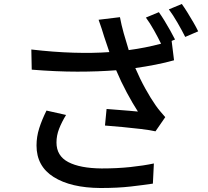

<svg xmlns="http://www.w3.org/2000/svg" viewBox="-20 -886 1040 962"><path d="M891 -866Q904 -848 919.5 -823Q935 -798 949.5 -773Q964 -748 973 -729L908 -701Q892 -733 869.5 -772Q847 -811 826 -839ZM311 -310Q289 -274 276 -240.5Q263 -207 263 -172Q263 -105 322 -74Q381 -43 489 -42Q567 -42 633 -49Q699 -56 751 -67L746 34Q700 41 635 48.5Q570 56 483 56Q335 55 249 1Q163 -53 163 -157Q163 -201 176.5 -243.5Q190 -286 213 -332ZM137 -638Q248 -625 347.5 -622Q447 -619 528 -625L502 -702Q497 -719 489.5 -742Q482 -765 474 -787L581 -800Q588 -762 600 -719Q612 -676 625 -635Q708 -646 787 -667Q772 -698 751.5 -734.5Q731 -771 711 -798L776 -825Q789 -807 804 -782.5Q819 -758 833 -733Q847 -708 857 -688L840 -681L852 -584Q810 -572 759 -562Q708 -552 658 -545Q681 -491 708.5 -441.5Q736 -392 760 -358Q771 -342 783.5 -327.5Q796 -313 808 -299L759 -228Q733 -234 688 -239.5Q643 -245 594 -249.5Q545 -254 506 -257L514 -340Q541 -338 571 -335.5Q601 -333 628 -331Q655 -329 671 -327Q645 -367 615.5 -422Q586 -477 562 -534Q473 -527 367.5 -527Q262 -527 139 -537Z"/></svg>

Font: Source Han Sans Medium
Style: Regular
Weight: 500
Designer: Ryoko NISHIZUKA Ë•øÂ°öÊ∂ºÂ≠ê (kana, bopomofo & ideographs); Paul D. Hunt (Latin, Greek & Cyrillic); Sandoll Communicatio
Foundry: Adobe
Version: Version 2.004;hotconv 1.0.118;makeotfexe 2.5.65603